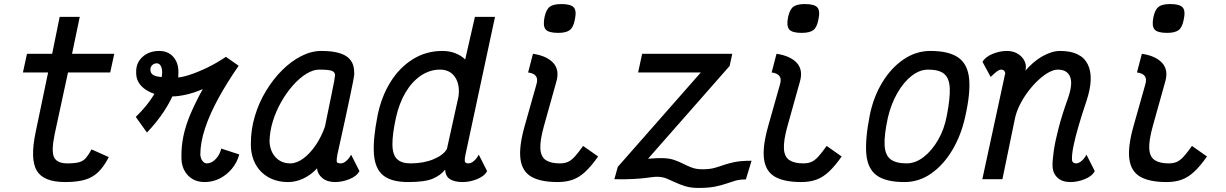

<svg xmlns="http://www.w3.org/2000/svg" viewBox="-20 -883 6040 946"><path d="M301 14Q194 14 161 -42.5Q128 -99 155 -229L217 -526H93L113 -618H237L274 -800H373L335 -618H543L523 -526H315L250 -225Q232 -140 246 -109Q260 -78 312 -78Q350 -78 370.5 -84Q391 -90 404 -105.5Q417 -121 431 -147L516 -109Q492 -62 464 -35Q436 -8 397 3Q358 14 301 14Z M704 -230 649 -307Q708 -364 743.5 -424.5Q779 -485 779 -526Q779 -546 772 -558.5Q765 -571 753 -571Q739 -571 730 -562Q721 -553 721 -540Q721 -513 754 -506.5Q787 -500 840 -500Q870 -500 912 -513.5Q954 -527 1001.5 -550Q1049 -573 1093 -603L1156 -559Q1099 -477 1056.5 -399.5Q1014 -322 990.5 -251.5Q967 -181 967 -120Q969 -101 978 -89.5Q987 -78 999 -78Q1022 -78 1042.5 -99Q1063 -120 1070 -151L1159 -122Q1148 -82 1122 -51Q1096 -20 1061.5 -3Q1027 14 989 14Q936 14 904.5 -20.5Q873 -55 874 -110Q873 -160 883.5 -211.5Q894 -263 918 -320Q942 -377 979 -444Q935 -425 896 -416.5Q857 -408 830 -408Q748 -408 699 -440.5Q650 -473 651 -525Q649 -572 681.5 -602Q714 -632 765 -632Q809 -632 835 -601.5Q861 -571 859 -521Q860 -484 841 -435Q822 -386 787 -333Q752 -280 704 -230Z M1710 -121 1751 -40Q1738 -15 1702 -0.5Q1666 14 1631 14Q1592 14 1568 -6Q1544 -26 1542 -54Q1541 -51 1539.5 -51.5Q1538 -52 1539 -50Q1509 -19 1472.5 -2.5Q1436 14 1400 14Q1344 14 1302 -10Q1260 -34 1237.5 -77Q1215 -120 1216 -177Q1216 -244 1235.5 -310Q1255 -376 1290 -434Q1325 -492 1369.5 -536.5Q1414 -581 1464 -606.5Q1514 -632 1563 -632Q1646 -632 1685.5 -606.5Q1725 -581 1725 -527Q1726 -522 1725 -512.5Q1724 -503 1719.5 -480.5Q1715 -458 1706 -414.5Q1697 -371 1681.5 -299.5Q1666 -228 1642 -120Q1638 -97 1639 -87.5Q1640 -78 1659 -78Q1672 -78 1686 -90Q1700 -102 1710 -121ZM1410 -78Q1442 -78 1475 -102.5Q1508 -127 1536 -168.5Q1564 -210 1581 -259Q1601 -358 1615.5 -427.5Q1630 -497 1631 -513Q1630 -529 1613.5 -534.5Q1597 -540 1553 -540Q1523 -540 1489.5 -519.5Q1456 -499 1424 -463Q1392 -427 1366 -381.5Q1340 -336 1324.5 -286Q1309 -236 1308 -187Q1310 -138 1338 -108Q1366 -78 1410 -78Z M2288 -78Q2301 -78 2315 -90Q2329 -102 2339 -121L2380 -40Q2367 -15 2331 -0.5Q2295 14 2260 14Q2220 14 2197.5 0Q2175 -14 2173 -47Q2151 -19 2112 -2.5Q2073 14 1991 14Q1909 14 1868.5 -18.5Q1828 -51 1822.5 -123Q1817 -195 1840 -312Q1859 -407 1904 -479Q1949 -551 2014.5 -591.5Q2080 -632 2159 -632Q2195 -632 2224 -620.5Q2253 -609 2272 -590L2320 -800H2419L2273 -119Q2269 -100 2270 -89Q2271 -78 2288 -78ZM2002 -78Q2067 -78 2116 -98.5Q2165 -119 2182 -149L2239 -407Q2247 -466 2222 -503Q2197 -540 2148 -540Q2098 -540 2054 -510.5Q2010 -481 1978.5 -428Q1947 -375 1931 -304Q1913 -221 1913.5 -171Q1914 -121 1936 -99.5Q1958 -78 2002 -78Z M2728 14Q2644 14 2598.5 -12Q2553 -38 2544.5 -98.5Q2536 -159 2565 -262L2623 -467Q2631 -493 2621 -507.5Q2611 -522 2582 -526L2606 -618Q2674 -608 2706 -573Q2738 -538 2721 -480L2660 -262Q2640 -190 2642.5 -150Q2645 -110 2669.5 -94Q2694 -78 2738 -78Q2761 -78 2777.5 -85Q2794 -92 2811.5 -111Q2829 -130 2853 -164L2927 -112Q2894 -65 2864 -37Q2834 -9 2801.5 2.5Q2769 14 2728 14ZM2730 -721Q2683 -721 2668.5 -738Q2654 -755 2663 -799Q2671 -836 2688.5 -849.5Q2706 -863 2746 -863Q2793 -863 2807.5 -846Q2822 -829 2812 -785Q2805 -748 2787 -734.5Q2769 -721 2730 -721Z M3441 -49Q3477 -49 3500 -55.5Q3523 -62 3545.5 -70Q3568 -78 3599.5 -84.5Q3631 -91 3683 -91L3655 1Q3625 1 3602.5 7.5Q3580 14 3557.5 22Q3535 30 3503 36.5Q3471 43 3421 43Q3384 43 3356.5 34.5Q3329 26 3307 15.5Q3285 5 3264 -3.5Q3243 -12 3217 -12Q3205 -12 3191 -10Q3177 -8 3155.5 -5.5Q3134 -3 3098.5 -1Q3063 1 3007 0L3024 -61L3433 -526H3124L3144 -618H3588L3575 -558L3173 -101Q3199 -103 3213.5 -103.5Q3228 -104 3238 -104Q3275 -104 3300 -95.5Q3325 -87 3345.5 -76.5Q3366 -66 3388 -57.5Q3410 -49 3441 -49Z M3928 14Q3844 14 3798.5 -12Q3753 -38 3744.5 -98.5Q3736 -159 3765 -262L3823 -467Q3831 -493 3821 -507.5Q3811 -522 3782 -526L3806 -618Q3874 -608 3906 -573Q3938 -538 3921 -480L3860 -262Q3840 -190 3842.5 -150Q3845 -110 3869.5 -94Q3894 -78 3938 -78Q3961 -78 3977.5 -85Q3994 -92 4011.5 -111Q4029 -130 4053 -164L4127 -112Q4094 -65 4064 -37Q4034 -9 4001.5 2.5Q3969 14 3928 14ZM3930 -721Q3883 -721 3868.5 -738Q3854 -755 3863 -799Q3871 -836 3888.5 -849.5Q3906 -863 3946 -863Q3993 -863 4007.5 -846Q4022 -829 4012 -785Q4005 -748 3987 -734.5Q3969 -721 3930 -721Z M4436 14Q4345 14 4300 -18.5Q4255 -51 4248.5 -123Q4242 -195 4265 -313Q4283 -404 4326.5 -476Q4370 -548 4431.5 -590Q4493 -632 4564 -632Q4655 -632 4701.5 -599.5Q4748 -567 4755 -495Q4762 -423 4735 -305Q4715 -215 4671.5 -142.5Q4628 -70 4568 -28Q4508 14 4436 14ZM4447 -78Q4490 -78 4530.5 -109Q4571 -140 4602 -193.5Q4633 -247 4645 -313Q4662 -400 4659.5 -449.5Q4657 -499 4631.5 -519.5Q4606 -540 4553 -540Q4511 -540 4471.5 -509Q4432 -478 4401.5 -425Q4371 -372 4355 -305Q4336 -218 4338.5 -168.5Q4341 -119 4367.5 -98.5Q4394 -78 4447 -78Z M5333 -121 5374 -40Q5361 -15 5325 -0.5Q5289 14 5254 14Q5214 14 5191 -7Q5168 -28 5166 -62Q5165 -91 5172 -139.5Q5179 -188 5196 -253Q5213 -318 5241 -396Q5267 -469 5252.5 -504.5Q5238 -540 5192 -540Q5172 -540 5146.5 -526Q5121 -512 5095 -487.5Q5069 -463 5045.5 -432Q5022 -401 5004.5 -366Q4987 -331 4980 -296L4919 0H4820L4930 -509Q4930 -512 4932 -516.5Q4934 -521 4932 -526Q4930 -533 4925.5 -536.5Q4921 -540 4913 -540Q4905 -540 4894.5 -533Q4884 -526 4861 -504L4821 -578Q4835 -603 4870.5 -617.5Q4906 -632 4941 -632Q4973 -632 4996.5 -617Q5020 -602 5030 -577.5Q5040 -553 5029 -525L5026 -528Q5070 -580 5116.5 -606Q5163 -632 5203 -632Q5306 -632 5339 -567Q5372 -502 5333 -385Q5311 -320 5294.5 -263.5Q5278 -207 5269 -163Q5260 -119 5262 -93Q5263 -86 5268.5 -82Q5274 -78 5282 -78Q5295 -78 5309 -90Q5323 -102 5333 -121Z M5728 14Q5644 14 5598.5 -12Q5553 -38 5544.5 -98.5Q5536 -159 5565 -262L5623 -467Q5631 -493 5621 -507.5Q5611 -522 5582 -526L5606 -618Q5674 -608 5706 -573Q5738 -538 5721 -480L5660 -262Q5640 -190 5642.5 -150Q5645 -110 5669.5 -94Q5694 -78 5738 -78Q5761 -78 5777.5 -85Q5794 -92 5811.5 -111Q5829 -130 5853 -164L5927 -112Q5894 -65 5864 -37Q5834 -9 5801.5 2.5Q5769 14 5728 14ZM5730 -721Q5683 -721 5668.5 -738Q5654 -755 5663 -799Q5671 -836 5688.5 -849.5Q5706 -863 5746 -863Q5793 -863 5807.5 -846Q5822 -829 5812 -785Q5805 -748 5787 -734.5Q5769 -721 5730 -721Z"/></svg>

Font: Victor Mono Thin
Style: Italic
Weight: 100
Italic angle: -12°
Monospace: yes
Designer: Rune Bjørnerås
Version: Version 1.561;gftools[0.9.30]